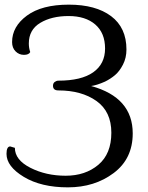

<svg xmlns="http://www.w3.org/2000/svg" viewBox="-20 -731 635 826"><path d="M372 -361Q551 -312 551 -157Q551 -48 469 13.5Q387 75 272 75Q157 75 82.5 30Q8 -15 8 -69Q8 -101 24 -101L44 -95Q44 -43 111 -9Q178 25 262.5 25Q347 25 403 -22Q459 -69 459 -160Q459 -251 395 -296.5Q331 -342 231 -342Q208 -342 208 -362Q208 -373 215.5 -378.5Q223 -384 231 -384Q330 -384 381 -420Q432 -456 432 -522.5Q432 -589 390 -625.5Q348 -662 275 -662Q202 -662 153 -632.5Q104 -603 104 -544Q104 -525 110 -507Q104 -495 83 -495Q62 -495 47 -510Q32 -525 32 -550Q32 -617 96 -664Q160 -711 276 -711Q392 -711 458 -661.5Q524 -612 524 -518Q524 -482 509 -453Q494 -424 475 -408Q456 -392 432 -380Q396 -364 372 -361Z"/></svg>

Font: Sofia
Style: Regular
Weight: 400
Designer: Paula Nazal and Daniel Hernndez
Foundry: Paula Nazal, Daniel Hernndez
Version: Version 1.001